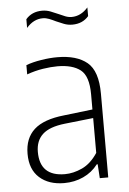

<svg xmlns="http://www.w3.org/2000/svg" viewBox="-54 -799 571 848"><g transform="rotate(-5 231.5 -375.5)"><path d="M196.5 8Q128 8 87 -28.8Q46 -65.5 46 -134.5Q46 -203.5 88.2 -242Q130.5 -280.5 221 -290L348.5 -305V-372.5Q348.5 -453 313 -480.8Q277.5 -508.5 211 -508.5Q182 -508.5 146.5 -503Q111 -497.5 75 -484.5V-525.5Q104.5 -536.5 142.5 -542.5Q180.5 -548.5 213.5 -548.5Q299.5 -548.5 345.8 -510.2Q392 -472 392 -371.5V0H354.5L350.5 -62H346.5Q320.5 -28 281.5 -10Q242.5 8 196.5 8ZM92 -139Q92 -31 203 -31Q240.5 -31 279.5 -49Q318.5 -67 348.5 -112.5V-267L221.5 -253Q153.5 -245.5 122.8 -217.2Q92 -189 92 -139ZM293 -686Q273.5 -686 256 -692.8Q238.5 -699.5 222 -707Q207 -714.5 193 -720Q179 -725.5 165 -725.5Q124 -725.5 92.5 -689V-727.5Q119.5 -759 165 -759Q184.5 -759 202 -752.2Q219.5 -745.5 236 -738Q251 -731 265 -725.5Q279 -720 293 -720Q334 -720 365.5 -756V-717.5Q338.5 -686 293 -686Z"/></g></svg>

Font: Encode Sans Semi Condensed ExtraLight
Style: Regular
Weight: 200
Width: 4
Designer: Multiple Designers
Foundry: Impallari Type
Version: Version 3.000; ttfautohint (v1.8.3) -l 8 -r 50 -G 200 -x 14 